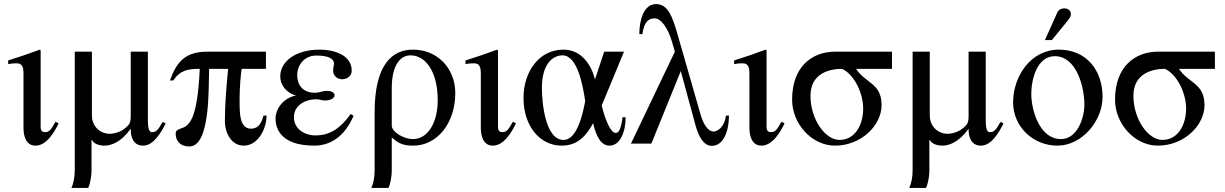

<svg xmlns="http://www.w3.org/2000/svg" viewBox="-20 -703 5998 940"><path d="M252 -107C229 -66 221 -56 199 -56C184 -56 179 -69 179 -79V-456L175 -460C123 -441 72 -423 20 -407V-389C39 -393 53 -393 62 -393C84 -393 95 -381 95 -344V-78C95 -35 108 10 154 10C206 10 244 -51 267 -99Z M776 -106C754 -65 743 -56 724 -56C713 -56 704 -67 704 -113V-450H620V-136C620 -102 614 -94 597 -79C572 -56 537 -48 516 -48C475 -48 430 -80 430 -138V-450H346V132C346 166 339 196 330 217H412C419 202 428 167 428 131V-18H430C440 2 466 10 493 10C522 10 573 -6 618 -71H620C620 -27 635 10 681 10C731 10 768 -52 791 -99Z M1270 -137C1257 -82 1230 -73 1208 -73C1178 -73 1165 -97 1159 -122C1153 -147 1153 -184 1153 -218C1153 -278 1159 -338 1163 -366H1282V-450H996C890 -450 846 -404 812 -309H828C863 -360 901 -366 958 -366C946 -107 904 -86 863 -73C849 -69 840 -61 840 -50C840 -15 860 14 907 14C1013 14 1000 -288 1004 -366H1097C1090 -296 1081 -199 1081 -112C1081 -47 1116 10 1173 10C1244 10 1285 -73 1285 -137Z M1697 -145C1648 -77 1598 -40 1524 -40C1472 -40 1419 -71 1419 -129C1419 -192 1482 -217 1526 -217C1547 -217 1553 -211 1570 -211C1602 -211 1618 -224 1618 -237C1618 -248 1606 -258 1580 -258C1555 -258 1549 -249 1519 -249C1463 -249 1435 -288 1435 -334C1435 -386 1471 -431 1528 -431C1584 -431 1615 -418 1615 -391C1615 -381 1611 -376 1611 -357C1611 -332 1631 -315 1655 -315C1677 -315 1702 -329 1702 -357C1702 -435 1613 -460 1546 -460C1420 -460 1352 -397 1352 -329C1352 -287 1381 -249 1429 -235C1374 -226 1329 -176 1329 -122C1329 -83 1346 10 1519 10C1594 10 1666 -31 1711 -136Z M1814 132C1814 166 1808 196 1798 217H1882C1889 203 1898 167 1898 131V-30C1934 3 1961 10 2003 10C2122 10 2209 -102 2209 -247C2209 -371 2119 -460 2002 -460C1903 -460 1814 -392 1814 -152ZM1898 -273C1898 -369 1931 -432 1990 -432C2064 -432 2123 -352 2123 -212C2123 -102 2074 -22 2002 -22C1955 -22 1898 -58 1898 -88Z M2491 -107C2468 -66 2460 -56 2438 -56C2423 -56 2418 -69 2418 -79V-456L2414 -460C2362 -441 2311 -423 2259 -407V-389C2278 -393 2292 -393 2301 -393C2323 -393 2334 -381 2334 -344V-78C2334 -35 2347 10 2393 10C2445 10 2483 -51 2506 -99Z M3028 -129C3021 -72 3009 -52 2995 -52C2965 -52 2936 -141 2926 -187L3035 -450H2938L2893 -314C2875 -386 2826 -460 2739 -460C2617 -460 2543 -350 2543 -223C2543 -87 2622 10 2730 10C2808 10 2849 -37 2884 -100C2898 -35 2923 10 2964 10C3014 10 3043 -53 3043 -129ZM2845 -208C2835 -155 2808 -18 2739 -18C2650 -18 2633 -199 2633 -273C2633 -387 2684 -432 2734 -432C2808 -432 2834 -282 2845 -208Z M3534 -137C3527 -79 3491 -59 3474 -59C3445 -59 3423 -97 3410 -142L3298 -532C3271 -626 3249 -683 3192 -683C3130 -683 3110 -601 3110 -536H3125C3134 -600 3158 -613 3185 -613C3217 -613 3251 -565 3271 -495L3284 -450L3069 0H3169L3313 -355L3385 -90C3401 -32 3426 11 3465 11C3519 11 3548 -53 3549 -137Z M3806 -107C3783 -66 3775 -56 3753 -56C3738 -56 3733 -69 3733 -79V-456L3729 -460C3677 -441 3626 -423 3574 -407V-389C3593 -393 3607 -393 3616 -393C3638 -393 3649 -381 3649 -344V-78C3649 -35 3662 10 3708 10C3760 10 3798 -51 3821 -99Z M4347 -366V-450H4068C3956 -450 3858 -377 3858 -215C3858 -97 3954 10 4068 10C4196 10 4296 -89 4296 -188C4296 -297 4218 -294 4171 -366ZM4206 -171C4206 -96 4169 -18 4090 -18C4020 -18 3948 -119 3948 -234C3948 -346 4044 -366 4102 -366C4158 -342 4206 -252 4206 -171Z M4878 -106C4856 -65 4845 -56 4826 -56C4815 -56 4806 -67 4806 -113V-450H4722V-136C4722 -102 4716 -94 4699 -79C4674 -56 4639 -48 4618 -48C4577 -48 4532 -80 4532 -138V-450H4448V132C4448 166 4441 196 4432 217H4514C4521 202 4530 167 4530 131V-18H4532C4542 2 4568 10 4595 10C4624 10 4675 -6 4720 -71H4722C4722 -27 4737 10 4783 10C4833 10 4870 -52 4893 -99Z M5096 -507H5130L5196 -588C5212 -607 5223 -621 5223 -633C5223 -653 5206 -662 5193 -662C5172 -662 5162 -654 5155 -639ZM5378 -228C5378 -358 5300 -460 5164 -460C5026 -460 4940 -329 4940 -202C4940 -82 5038 10 5157 10C5278 10 5378 -112 5378 -228ZM5289 -191C5289 -125 5254 -22 5174 -22C5071 -22 5029 -161 5029 -244C5029 -313 5057 -428 5144 -428C5251 -428 5289 -276 5289 -191Z M5928 -366V-450H5649C5537 -450 5439 -377 5439 -215C5439 -97 5535 10 5649 10C5777 10 5877 -89 5877 -188C5877 -297 5799 -294 5752 -366ZM5787 -171C5787 -96 5750 -18 5671 -18C5601 -18 5529 -119 5529 -234C5529 -346 5625 -366 5683 -366C5739 -342 5787 -252 5787 -171Z"/></svg>

Font: STIXGeneral
Style: Regular
Weight: 400
Designer: MicroPress Inc., with final additions and corrections provided by Coen Hoffman, Elsevier (retired)
Version: Version 1.1.0